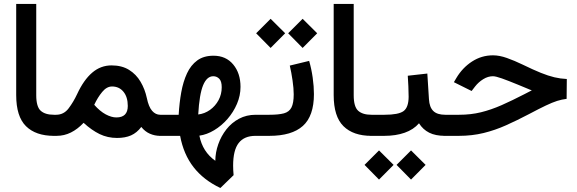

<svg xmlns="http://www.w3.org/2000/svg" viewBox="-20 -692 2940 978"><path d="M267.1 0H254.9Q162.1 0 112.3 -49.3Q62.5 -98.6 62.5 -207.5V-671.9H164.6V-207Q164.6 -148.4 187.3 -127.9Q210 -107.4 254.9 -107.4H267.1Z M405.8 -66.4Q375.5 -34.2 341.3 -17.1Q307.1 0 268.1 0H247.6V-107.4H265.6Q305.2 -107.4 329.8 -140.4Q354.5 -173.3 373 -212.9Q406.2 -284.7 449.5 -321.8Q492.7 -358.9 548.3 -358.9Q600.6 -358.9 637.2 -336.2Q673.8 -313.5 696 -275.6Q718.3 -237.8 728 -192.4Q737.3 -147.5 754.9 -127.4Q772.5 -107.4 796.4 -107.4H809.6V0H795.9Q768.1 0 743.2 -11Q718.3 -22 699.7 -45.4Q677.2 -15.6 647.5 -2.4Q617.7 10.7 576.2 10.7Q528.3 10.7 487.5 -9Q446.8 -28.8 405.8 -66.4ZM460 -158.2Q489.3 -125 518.6 -109.4Q547.9 -93.8 572.8 -93.8Q630.9 -93.8 630.9 -152.3Q630.9 -197.8 608.9 -224.6Q586.9 -251.5 550.8 -251.5Q523.4 -251.5 500.5 -223.6Q477.5 -195.8 460 -158.2Z M1102.5 265.6Q1017.1 225.1 966.1 159.7Q915 94.2 897.5 0H790V-107.4H890.1Q893.6 -168 903.3 -222.2Q913.1 -276.4 932.6 -318.4Q952.1 -360.4 984.9 -384.3Q1017.6 -408.2 1067.4 -408.2Q1130.9 -408.2 1168 -363.5Q1205.1 -318.8 1205.1 -249.5Q1205.1 -205.1 1187 -162.8Q1168.9 -120.6 1138.7 -85.9Q1108.4 -51.3 1071 -28.8Q1033.7 -6.3 995.6 -1Q1011.7 81.1 1076.7 127Q1077.1 84.5 1091.8 42.7Q1106.4 1 1133.1 -33Q1159.7 -66.9 1197.5 -87.2Q1235.4 -107.4 1282.2 -107.4H1298.8V0H1281.2Q1224.1 0 1195.8 36.4Q1167.5 72.8 1167.5 151.4Q1167.5 174.8 1169.9 200.2ZM989.7 -108.9Q1022.5 -112.8 1049.8 -132.3Q1077.1 -151.9 1093.3 -181.9Q1109.4 -211.9 1109.4 -247.6Q1109.4 -278.3 1096.7 -291Q1084 -303.7 1066.4 -303.7Q1033.7 -303.7 1014.6 -257.8Q995.6 -211.9 989.7 -108.9Z M1554.7 -381.8Q1566.4 -341.8 1572.8 -296.6Q1579.1 -251.5 1579.1 -212.9Q1579.1 -101.1 1522.7 -50.5Q1466.3 0 1352.1 0H1279.3V-107.4H1352.1Q1399.4 -107.4 1426.3 -114.7Q1453.1 -122.1 1464.6 -144.5Q1476.1 -167 1476.1 -211.4Q1476.1 -241.2 1470.2 -282Q1464.4 -322.8 1456.1 -357.9ZM1447.8 -522.5 1521.5 -596.2 1595.7 -522.5 1521.5 -447.8ZM1284.7 -522.5 1358.4 -596.2 1432.6 -522.5 1358.4 -447.8Z M1884.3 0H1872.1Q1779.3 0 1729.5 -49.3Q1679.7 -98.6 1679.7 -207.5V-671.9H1781.7V-207Q1781.7 -148.4 1804.4 -127.9Q1827.1 -107.4 1872.1 -107.4H1884.3Z M2258.8 0H2247.1Q2198.2 0 2166.3 -16.1Q2134.3 -32.2 2114.3 -64Q2086.4 -31.7 2041.3 -15.9Q1996.1 0 1937.5 0H1864.7V-107.4H1938.5Q2009.8 -107.4 2035.4 -126Q2061 -144.5 2061.5 -198.7Q2061.5 -224.6 2060.1 -252.7Q2058.6 -280.8 2057.1 -306.2L2156.7 -317.4L2165 -186.5Q2167.5 -145.5 2187.3 -126.5Q2207 -107.4 2248 -107.4H2258.8ZM2000 147.9 2073.7 74.2 2147.9 147.9 2073.7 222.7ZM1836.9 147.9 1910.6 74.2 1984.9 147.9 1910.6 222.7Z M2239.3 0V-107.4H2318.8Q2378.4 -107.4 2429.9 -120.1Q2481.4 -132.8 2534.7 -156.2Q2587.9 -179.7 2652.3 -212.9L2689 -231.9Q2679.2 -234.9 2665.8 -241Q2652.3 -247.1 2618.2 -260.7Q2568.4 -281.2 2536.6 -292.5Q2504.9 -303.7 2490.7 -303.7Q2465.8 -303.7 2441.7 -288.8Q2417.5 -273.9 2400.4 -252L2382.3 -228.5L2292 -273.4L2304.7 -294.9Q2335.9 -347.2 2384.5 -378.7Q2433.1 -410.2 2491.2 -410.2Q2523.9 -410.2 2562 -396.7Q2600.1 -383.3 2643.6 -362.3Q2696.8 -336.4 2734.9 -321Q2772.9 -305.7 2804 -298.3Q2835 -291 2867.2 -289.6L2866.2 -188.5Q2841.8 -185.5 2817.9 -178Q2793.9 -170.4 2760.5 -154.5Q2727.1 -138.7 2673.8 -110.4Q2614.3 -79.1 2558.1 -54Q2502 -28.8 2443.1 -14.4Q2384.3 0 2317.4 0Z"/></svg>

Font: Vazir Medium WOL-UI
Style: Medium-WOL-UI
Weight: 500
Designer: Saber Rastikerdar
Foundry: Saber Rastikerdar
Version: Version 30.1.0